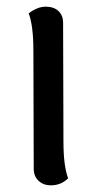

<svg xmlns="http://www.w3.org/2000/svg" viewBox="-20 -543 289 575"><path d="M184 -9Q163 12 132 12Q110 12 95.5 -1.5Q81 -15 81 -38L80 -391Q80 -466 66 -503Q92 -523 117 -523Q141 -523 155 -510Q169 -497 169 -474L170 -120Q170 -46 184 -9Z"/></svg>

Font: Arima Madurai Medium
Style: Regular
Weight: 500
Designer: Joana Correia and Natanael Gama
Foundry: NDISCOVER
Version: Version 1.020